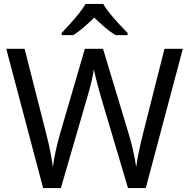

<svg xmlns="http://www.w3.org/2000/svg" viewBox="-20 -964 970 984"><path d="M917 -714 727 0H636L497 -468Q489 -497 481 -526Q473 -555 468 -577.5Q463 -600 461 -609Q460 -596 450.5 -553.5Q441 -511 427 -465L292 0H201L12 -714H106L217 -278Q229 -232 237.5 -189Q246 -146 251 -108Q256 -147 266 -193Q276 -239 289 -283L415 -714H508L639 -280Q653 -234 663 -188.5Q673 -143 678 -108Q683 -145 692 -188.5Q701 -232 713 -279L823 -714ZM509 -944Q521 -922 543.5 -894.5Q566 -867 590.5 -840.5Q615 -814 634 -795V-784H572Q546 -800 518 -823.5Q490 -847 463 -874Q436 -847 409 -824Q382 -801 356 -784H296V-795Q315 -815 338.5 -841Q362 -867 384 -894.5Q406 -922 419 -944Z"/></svg>

Font: Noto Sans Hanunoo
Style: Regular
Weight: 400
Designer: Monotype Design Team
Foundry: Monotype Imaging Inc.
Version: Version 2.003; ttfautohint (v1.8.4.7-5d5b)